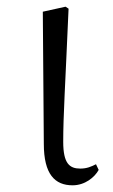

<svg xmlns="http://www.w3.org/2000/svg" viewBox="-20 -540 337 574"><path d="M197 14C234 14 263 -10 275 -32L267 -49C253 -42 240 -36 220 -36C188 -36 169 -51 169 -116C169 -195 175 -282 185 -514L176 -520L108 -505L111 -110C111 -19 144 14 197 14Z"/></svg>

Font: Noto Serif CJK HK Light
Style: Regular
Weight: 300
Designer: Ryoko NISHIZUKA 西塚涼子 (kana & ideographs); Frank Grießhammer (Latin, Greek & Cyrillic); Wenlong ZHANG 张文龙 (bopomofo); San
Foundry: Adobe
Version: Version 2.001;hotconv 1.1.0;makeotfexe 2.6.0